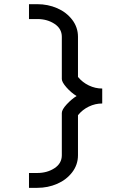

<svg xmlns="http://www.w3.org/2000/svg" viewBox="-20 -779 640 928"><path d="M350.1 -314.9Q323.2 -331.5 301 -356.9Q278.8 -382.3 278.8 -397V-601.1Q278.8 -640.6 243.4 -663.8Q208 -687 160.2 -687H120.1V-758.8H160.2Q211.4 -758.8 256.1 -739.5Q300.8 -720.2 328.9 -683.6Q356.9 -647 356.9 -601.1V-407.2Q378.4 -380.9 409.4 -366Q440.4 -351.1 474.1 -351.1V-278.8Q440.4 -278.8 409.4 -263.9Q378.4 -249 356.9 -222.2V-28.8Q356.9 17.1 328.9 53.7Q300.8 90.3 256.1 109.6Q211.4 128.9 160.2 128.9H120.1V57.1H160.2Q208 57.1 243.4 33.9Q278.8 10.7 278.8 -28.8V-232.9Q278.8 -249 302.2 -274.4Q325.7 -299.8 350.1 -314.9Z"/></svg>

Font: Aurulent Sans Mono
Style: Regular
Weight: 400
Monospace: yes
Version: Version 2007.05.04